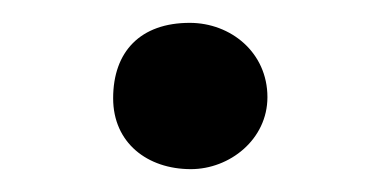

<svg xmlns="http://www.w3.org/2000/svg" viewBox="-20 -421 341 168"><path d="M79 -335C79 -296 109 -273 147 -273C181 -273 214 -299 214 -336C214 -375 182 -401 146 -401C103 -401 79 -376 79 -335Z"/></svg>

Font: Asimov Print
Style: Regular
Weight: 500
Designer: Google
Version: Version 2.000980: 2014